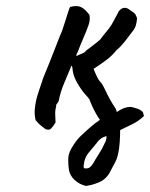

<svg xmlns="http://www.w3.org/2000/svg" viewBox="-20 -424 497 636"><path d="M265 192Q243 187 227 172Q211 157 208 137Q206 121 206 106.5Q206 92 210 82Q214 70 225.5 53Q237 36 249 25Q258 16 277.5 -1Q297 -18 311 -27Q305 -35 297.5 -48.5Q290 -62 284.5 -74.5Q279 -87 278 -90Q277 -94 274.5 -97Q272 -100 270 -103Q255 -118 239.5 -143Q224 -168 221 -189Q220 -194 220 -198Q220 -202 217 -207Q205 -178 192.5 -148.5Q180 -119 175 -92Q174 -86 169.5 -81.5Q165 -77 166 -71Q162 -58 163 -42.5Q164 -27 164 -18Q155 -4 149 2Q143 8 131 4Q122 -3 115.5 -8Q109 -13 98 -26Q94 -43 95 -59Q96 -75 100 -93Q104 -109 109.5 -125Q115 -141 121 -159Q121 -161 127.5 -176.5Q134 -192 143 -214.5Q152 -237 160.5 -259Q169 -281 175 -296Q181 -311 181 -311Q183 -314 187 -326Q191 -338 196 -353.5Q201 -369 205 -382Q209 -395 212 -401Q235 -407 248.5 -400.5Q262 -394 276 -375Q280 -360 273 -340Q266 -320 256 -297.5Q246 -275 238 -253Q237 -250 235 -247Q233 -244 233 -238Q242 -243 251.5 -246.5Q261 -250 266 -257Q273 -262 282 -269Q291 -276 300 -283Q309 -290 312 -293Q322 -307 332 -318.5Q342 -330 350 -343Q353 -348 358 -357.5Q363 -367 368 -376Q373 -385 373 -386Q381 -397 391 -398Q401 -399 410 -391Q421 -384 425.5 -380Q430 -376 434 -364Q433 -350 430 -340Q427 -330 419 -320Q414 -314 404.5 -301Q395 -288 384.5 -276Q374 -264 366 -258Q352 -240 332 -225Q312 -210 290 -196Q295 -183 301.5 -169.5Q308 -156 316 -149Q322 -140 329 -125Q336 -110 344.5 -94.5Q353 -79 362 -66Q364 -63 365 -59.5Q366 -56 367 -53Q380 -62 391 -66Q402 -70 413 -70Q419 -69 432 -65Q445 -61 452 -54Q455 -50 455 -47Q455 -44 457 -40Q441 -24 418 -12.5Q395 -1 378 7Q378 25 376.5 47.5Q375 70 371 87Q368 101 362 112.5Q356 124 350 135Q337 164 316.5 175.5Q296 187 265 192ZM258 133Q273 137 282 126Q291 115 295 106Q300 97 309.5 82.5Q319 68 323 58Q327 51 330 44Q333 37 333 27Q323 29 314.5 35Q306 41 301 49Q289 64 276 79Q263 94 259 112Q259 116 257.5 121.5Q256 127 258 133Z"/></svg>

Font: Caveat Medium
Style: Regular
Weight: 500
Designer: Pablo Impallari
Foundry: Pablo Impallari
Version: Version 2.000